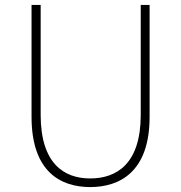

<svg xmlns="http://www.w3.org/2000/svg" viewBox="-20 -746 734 779"><path d="M346 13C464 13 587 -47 587 -272V-726H551V-280C551 -81 453 -22 346 -22C241 -22 145 -81 145 -280V-726H108V-272C108 -47 228 13 346 13Z"/></svg>

Font: Noto Sans CJK Thin
Style: Regular
Weight: 100
Designer: Ryoko NISHIZUKA (kana & ideographs); Paul D. Hunt (Latin, Greek & Cyrillic); Wenlong ZHANG (bopomofo); Sandoll Communica
Foundry: Adobe Systems Incorporated
Version: Version 1.000;PS 1;hotconv 1.0.78;makeotf.lib2.5.61930